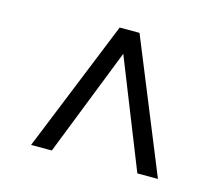

<svg xmlns="http://www.w3.org/2000/svg" viewBox="-78 -850 821 703"><g transform="rotate(15 333.0 -498.5)"><path d="M170.9 -248.5H92.3L294.4 -747.6H369.6L573.2 -248.5H495.1L332 -658.2Z"/></g></svg>

Font: HaufeMerriweatherSansLt
Style: Regular
Weight: 300
Designer: Eben Sorkin
Foundry: Eben Sorkin
Version: Version 1.56